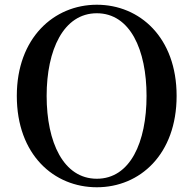

<svg xmlns="http://www.w3.org/2000/svg" viewBox="-20 -773 817 811"><path d="M389 18C571 18 726 -121 726 -368C726 -615 570 -753 389 -753C208 -753 51 -613 51 -368C51 -119 208 18 389 18ZM389 -18C248 -18 177 -172 177 -368C177 -562 248 -717 389 -717C530 -717 599 -562 599 -368C599 -172 530 -18 389 -18Z"/></svg>

Font: Noto Serif JP SemiBold
Style: Regular
Weight: 600
Designer: Ryoko NISHIZUKA 西塚涼子 (kana & ideographs); Frank Grießhammer (Latin, Greek & Cyrillic); Wenlong ZHANG 张文龙 (bopomofo); San
Foundry: Adobe
Version: Version 2.001;hotconv 1.1.0;makeotfexe 2.6.0